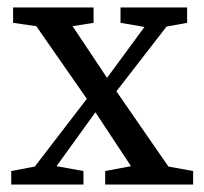

<svg xmlns="http://www.w3.org/2000/svg" viewBox="-20 -493 546 513"><path d="M430 -48 496 -36V0H261V-36L330 -49L235 -193L131 -49L203 -36V0H10V-36L73 -48L212 -229L77 -423L15 -432V-473H230V-432L174 -423L266 -285L366 -421L302 -432V-473H480V-432L425 -422L291 -249Z"/></svg>

Font: TypoPRO Source Serif Pro
Style: Regular
Weight: 400
Designer: Frank Grießhammer
Foundry: Adobe Systems Incorporated
Version: Version 1.017;PS 1.0;hotconv 1.0.79;makeotf.lib2.5.61930